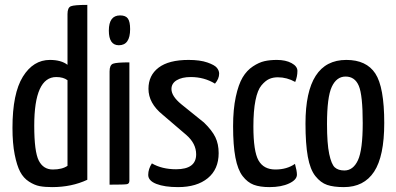

<svg xmlns="http://www.w3.org/2000/svg" viewBox="-20 -755 1618 785"><path d="M256 -490V-698Q256 -724 270 -729.5Q284 -735 337 -735V-20Q273 10 193 10Q163 10 142 6Q121 2 98.5 -12.5Q76 -27 62.5 -52.5Q49 -78 40 -123.5Q31 -169 31 -232Q31 -373 73.5 -441.5Q116 -510 184 -510Q230 -510 256 -490ZM256 -77V-427Q239 -440 210 -440Q120 -440 120 -241Q120 -135 138.5 -98.5Q157 -62 196 -62Q234 -62 256 -77Z M425 -630Q425 -692 471 -692Q494 -692 503 -679Q512 -666 512 -636Q512 -570 466 -570Q425 -570 425 -630ZM509 -500V-16Q509 -4 499 -2Q489 0 428 0V-463Q428 -489 442 -494.5Q456 -500 509 -500Z M742 -203 645 -286Q587 -333 587 -392Q587 -447 628.5 -478.5Q670 -510 751 -510Q798 -510 828 -499.5Q858 -489 867 -477.5Q876 -466 876 -454Q876 -433 859 -413Q815 -440 760 -440Q724 -440 702.5 -427Q681 -414 681 -391Q681 -362 721 -329L814 -254Q847 -222 860.5 -194Q874 -166 874 -129Q874 -63 829.5 -26.5Q785 10 708 10Q653 10 619.5 -3Q586 -16 586 -40Q586 -64 601 -87Q642 -63 700 -63Q782 -63 782 -124Q782 -168 742 -203Z M1196 -465Q1196 -442 1187 -420Q1153 -439 1116 -439Q1096 -439 1080.5 -432Q1065 -425 1049 -406Q1033 -387 1024.5 -344.5Q1016 -302 1016 -238Q1016 -136 1037 -99Q1058 -62 1106 -62Q1153 -62 1186 -85Q1194 -56 1194 -41Q1194 -20 1162 -5Q1130 10 1082 10Q1043 10 1017.5 0.5Q992 -9 972 -35Q952 -61 942.5 -111Q933 -161 933 -239Q933 -308 944 -359Q955 -410 972 -438.5Q989 -467 1014 -483.5Q1039 -500 1061.5 -505Q1084 -510 1112 -510Q1148 -510 1172 -497Q1196 -484 1196 -465Z M1229 -250Q1229 -510 1396 -510Q1478 -510 1514.5 -454.5Q1551 -399 1551 -252Q1551 -116 1509.5 -53Q1468 10 1386 10Q1344 10 1317.5 1Q1291 -8 1269.5 -35Q1248 -62 1238.5 -114.5Q1229 -167 1229 -250ZM1317 -248Q1317 -168 1326 -125.5Q1335 -83 1349 -70.5Q1363 -58 1388 -58Q1424 -58 1443.5 -100Q1463 -142 1463 -252Q1463 -366 1447 -404Q1431 -442 1393 -442Q1356 -442 1336.5 -400Q1317 -358 1317 -248Z"/></svg>

Font: YanoneKaffeesatzRR
Style: Regular
Weight: 400
Designer: Yanone (Cyrillic: Daniel Pouzeot & Huerta Tipografica)
Foundry: Yanone
Version: Version 1.100;PS 001.100;hotconv 1.0.70;makeotf.lib2.5.58329